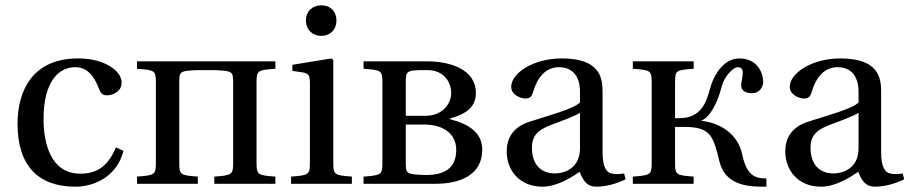

<svg xmlns="http://www.w3.org/2000/svg" viewBox="-20 -692 3425 723"><path d="M46 -226C46 -69 123 11 264 11C330 11 419 -23 445 -124L417 -137C388 -71 351 -38 282 -38C170 -38 144 -155 144 -243C144 -383 199 -439 264 -439C307 -439 334 -408 353 -357C359 -342 365 -333 383 -333C402 -333 438 -345 438 -381C438 -424 376 -472 274 -472C103 -472 46 -351 46 -226Z M496 0H725V-27C657 -32 655 -34 655 -82V-376C655 -424 655 -425 725 -428H787C857 -425 858 -424 858 -376V-82C858 -34 855 -32 787 -27V0H1017V-27C949 -32 946 -34 946 -82V-379C946 -427 949 -428 1017 -433V-461H496V-433C564 -428 567 -427 567 -379V-82C567 -34 564 -32 496 -27Z M1132 -615C1132 -581 1156 -557 1190 -557C1224 -557 1247 -581 1247 -615C1247 -649 1224 -672 1190 -672C1156 -672 1132 -649 1132 -615ZM1076 0H1305V-27C1238 -32 1235 -34 1235 -82V-466L1228 -472L1081 -448V-425L1116 -420C1140 -416 1147 -412 1147 -378V-82C1147 -34 1144 -32 1076 -27Z M1349 0H1621C1712 0 1796 -33 1796 -128C1796 -192 1746 -225 1675 -243V-246C1732 -262 1772 -286 1772 -342C1772 -430 1677 -461 1588 -461H1349V-433C1417 -428 1420 -427 1420 -379V-82C1420 -34 1417 -32 1349 -27ZM1508 -85V-223H1577C1651 -223 1698 -187 1698 -128C1698 -68 1665 -33 1585 -33H1578C1508 -36 1508 -37 1508 -85ZM1508 -256V-376C1508 -424 1508 -428 1578 -428H1590C1651 -428 1679 -383 1679 -342C1679 -299 1644 -256 1583 -256Z M1888 -122C1888 -52 1935 11 2023 11C2078 11 2133 -25 2163 -45C2176 -10 2192 11 2225 11C2260 11 2300 1 2336 -17L2330 -39C2317 -36 2296 -35 2282 -39C2265 -43 2249 -60 2249 -119V-347C2249 -402 2237 -472 2095 -472C1989 -472 1905 -417 1905 -365C1905 -335 1940 -321 1958 -321C1978 -321 1983 -331 1988 -347C2009 -417 2047 -439 2085 -439C2122 -439 2164 -420 2164 -345V-306C2140 -282 2049 -258 1975 -234C1907 -213 1888 -166 1888 -122ZM1983 -135C1983 -179 2003 -202 2056 -222C2094 -236 2143 -254 2164 -267V-134C2164 -58 2106 -39 2069 -39C2011 -39 1983 -80 1983 -135Z M2363 0H2592V-27C2524 -32 2522 -34 2522 -82V-214H2558C2657 -214 2666 -179 2690 -81C2710 -4 2780 11 2847 11H2866V-20C2819 -20 2791 -34 2774 -114C2761 -174 2708 -227 2622 -237V-239C2646 -245 2679 -292 2698 -367C2706 -401 2739 -439 2759 -439C2770 -439 2777 -432 2777 -420C2777 -400 2771 -384 2771 -371C2771 -344 2799 -341 2811 -341C2844 -341 2854 -369 2854 -384C2854 -414 2834 -472 2764 -472C2708 -472 2669 -415 2654 -359C2639 -303 2618 -247 2538 -247H2522V-379C2522 -427 2524 -428 2592 -433V-461H2363V-433C2431 -428 2434 -427 2434 -379V-82C2434 -34 2431 -32 2363 -27Z M2937 -122C2937 -52 2984 11 3072 11C3127 11 3182 -25 3212 -45C3225 -10 3241 11 3274 11C3309 11 3349 1 3385 -17L3379 -39C3366 -36 3345 -35 3331 -39C3314 -43 3298 -60 3298 -119V-347C3298 -402 3286 -472 3144 -472C3038 -472 2954 -417 2954 -365C2954 -335 2989 -321 3007 -321C3027 -321 3032 -331 3037 -347C3058 -417 3096 -439 3134 -439C3171 -439 3213 -420 3213 -345V-306C3189 -282 3098 -258 3024 -234C2956 -213 2937 -166 2937 -122ZM3032 -135C3032 -179 3052 -202 3105 -222C3143 -236 3192 -254 3213 -267V-134C3213 -58 3155 -39 3118 -39C3060 -39 3032 -80 3032 -135Z"/></svg>

Font: erewhon
Style: Regular
Weight: 400
Version: Version 1.0.0